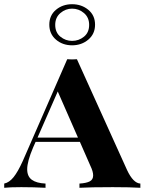

<svg xmlns="http://www.w3.org/2000/svg" viewBox="-31 -891 686 911"><path d="M635 -20V0Q587 -3 504 -3Q397 -3 346 0V-20Q379 -22 395 -30.5Q411 -39 411 -59Q411 -77 398 -104L348 -218H138L126 -191Q98 -125 98 -88Q98 -54 120 -38Q142 -22 185 -20V0Q128 -3 70 -3Q16 -3 -11 0V-20Q13 -25 33.5 -50.5Q54 -76 77 -127L288 -610Q296 -609 311 -609Q327 -609 334 -610L572 -84Q601 -22 635 -20ZM339 -238 243 -457 147 -238ZM420 -774Q420 -730 388 -703Q356 -676 311 -676Q266 -676 234.5 -703Q203 -730 203 -774Q203 -818 234.5 -844.5Q266 -871 311 -871Q356 -871 388 -844.5Q420 -818 420 -774ZM231 -773Q231 -737 255.5 -717Q280 -697 311 -697Q343 -697 367.5 -717Q392 -737 392 -773Q392 -808 367.5 -829Q343 -850 311 -850Q280 -850 255.5 -829Q231 -808 231 -773Z"/></svg>

Font: Playfair Display SC
Style: Bold
Weight: 700
Designer: Claus Eggers Sørensen
Foundry: Claus Eggers Sørensen
Version: Version 1.200; ttfautohint (v1.6)